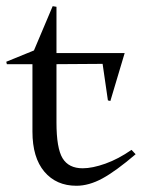

<svg xmlns="http://www.w3.org/2000/svg" viewBox="-23 -576 462 616"><path d="M-2.9 -377.9 85.9 -414.1 146 -556.2 158.2 -554.2V-405.8H377L331.1 -252L323.2 -253.9L306.2 -371.1L158.2 -370.1V-183.1Q158.2 -100.6 177.7 -68.4Q197.3 -36.1 242.2 -36.1Q273.4 -36.1 315.2 -51Q356.9 -65.9 398.9 -95.2L412.1 -81.1Q348.6 -26.9 305.4 -3.4Q262.2 20 222.2 20Q157.7 20 119.4 -25.1Q81.1 -70.3 81.1 -153.8V-370.1H-1Z"/></svg>

Font: Halibut
Style: Regular
Weight: 400
Designer: Matteo Maggi
Foundry: Collletttivo
Version: Version 3.080 | FøM Fix